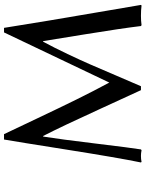

<svg xmlns="http://www.w3.org/2000/svg" viewBox="92 -792 704 927"><g transform="rotate(-90 443.5 -329.0)"><path d="M185.1 0 181.2 2.9Q166.5 0 153.8 0Q138.2 0 125 2.9L122.1 0Q144.5 -108.4 183.8 -357.2Q223.1 -606 232.9 -661.1H258.8Q279.3 -618.2 333.5 -503.7Q387.7 -389.2 427 -309.6Q466.3 -230 507.8 -152.8L750 -661.1H772Q789.1 -553.7 807.6 -442.1Q826.2 -330.6 848.4 -201.7Q870.6 -72.8 882.8 0L879.9 2.9Q857.4 0 830.1 0Q806.6 0 785.2 2.9L780.8 0Q769 -97.2 740.7 -270.8Q712.4 -444.3 708 -472.2H705.1Q676.3 -418.9 645.8 -354.5Q615.2 -290 595 -243.7Q574.7 -197.3 541.3 -118.7Q507.8 -40 490.2 0H471.2Q458 -27.8 377.9 -203.1Q297.9 -378.4 250 -472.2H247.1Q234.4 -392.6 213.6 -220.2Q192.9 -47.9 185.1 0Z"/></g></svg>

Font: Linear Smooth
Style: Regular
Weight: 400
Designer: Philipp H. Poll, Flanker
Foundry: Philipp H. Poll, reworked by Flanker
Version: Version 1.061 | FøM Fix